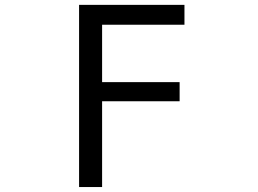

<svg xmlns="http://www.w3.org/2000/svg" viewBox="-20 -752 1040 774"><path d="M298.8 -732.4H723.6V-652.3H391.6V-420.9H704.1V-343.8H391.6V2H298.8Z"/></svg>

Font: Gen Shin Gothic Monospace Regular
Style: Regular
Weight: 400
Designer: [Source Han Sans]
Ryoko NISHIZUKA  (kana & ideographs); Paul D. Hunt (Latin, Greek & Cyrillic); Wenlong ZHANG  (bopomofo
Version: Version 1.002.20150607